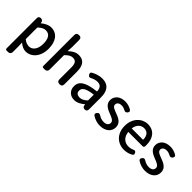

<svg xmlns="http://www.w3.org/2000/svg" viewBox="102 -1861 3148 3148"><g transform="rotate(45 1676.0 -287.0)"><path d="M87 -164V198C87 213 97 223 112 223H144H147C180 223 202 201 202 168V45L199 -49C245 -9 295 14 343 14C467 14 580 -95 580 -284C580 -454 502 -564 363 -564C301 -564 241 -530 193 -490H191L188 -509C183 -537 164 -551 136 -551C105 -551 87 -535 87 -504ZM202 -333V-401C248 -445 289 -468 332 -468C424 -468 461 -397 461 -282C461 -154 401 -83 321 -83C288 -83 245 -96 202 -132V-266Z M717 -398V-25C717 -10 727 0 742 0H774H777C810 0 832 -22 832 -55V-390C881 -439 915 -464 966 -464C1031 -464 1059 -427 1059 -332V-57C1059 -19 1079 0 1117 0C1155 0 1174 -19 1174 -57V-346C1174 -486 1122 -564 1005 -564C930 -564 875 -524 827 -477L832 -586V-740C832 -778 813 -797 775 -797C737 -797 717 -778 717 -740Z M1750 -248V-331C1750 -478 1687 -564 1550 -564C1478 -564 1413 -540 1361 -511C1336 -497 1335 -480 1349 -455C1364 -428 1384 -422 1411 -437C1448 -456 1488 -470 1530 -470C1611 -470 1634 -414 1635 -351C1406 -326 1306 -265 1306 -146C1306 -49 1373 14 1468 14C1534 14 1593 -20 1643 -63H1647L1650 -42C1654 -14 1672 0 1701 0C1732 0 1750 -16 1750 -47V-165ZM1465 -232C1499 -252 1554 -268 1635 -277V-210V-143C1590 -101 1551 -78 1503 -78C1454 -78 1417 -100 1417 -155C1417 -186 1431 -211 1465 -232Z M1938 -518C1905 -489 1886 -449 1886 -403C1886 -310 1967 -271 2040 -243C2100 -220 2161 -198 2161 -148C2161 -106 2130 -74 2065 -74C2023 -74 1986 -87 1951 -109C1925 -127 1901 -125 1882 -99C1864 -75 1866 -55 1890 -38C1939 -7 2001 14 2062 14C2130 14 2182 -5 2218 -36C2253 -66 2271 -109 2271 -155C2271 -258 2186 -292 2110 -321C2049 -344 1995 -362 1995 -408C1995 -446 2023 -476 2085 -476C2114 -476 2142 -467 2168 -453C2192 -437 2217 -441 2234 -464C2251 -487 2251 -505 2228 -522C2188 -546 2138 -564 2082 -564C2021 -564 1972 -547 1938 -518Z M2734 -245H2798C2814 -245 2826 -255 2828 -268C2829 -279 2830 -291 2830 -304C2830 -459 2751 -564 2605 -564C2477 -564 2354 -454 2354 -275C2354 -93 2472 14 2623 14C2680 14 2732 -2 2776 -26C2798 -39 2801 -57 2789 -80C2775 -105 2755 -111 2730 -97C2701 -84 2671 -77 2637 -77C2542 -77 2476 -140 2467 -245H2645ZM2532 -325H2466C2477 -421 2538 -473 2607 -473C2687 -473 2730 -419 2730 -325H2598Z M2984 -518C2951 -489 2932 -449 2932 -403C2932 -310 3013 -271 3086 -243C3146 -220 3207 -198 3207 -148C3207 -106 3176 -74 3111 -74C3069 -74 3032 -87 2997 -109C2971 -127 2947 -125 2928 -99C2910 -75 2912 -55 2936 -38C2985 -7 3047 14 3108 14C3176 14 3228 -5 3264 -36C3299 -66 3317 -109 3317 -155C3317 -258 3232 -292 3156 -321C3095 -344 3041 -362 3041 -408C3041 -446 3069 -476 3131 -476C3160 -476 3188 -467 3214 -453C3238 -437 3263 -441 3280 -464C3297 -487 3297 -505 3274 -522C3234 -546 3184 -564 3128 -564C3067 -564 3018 -547 2984 -518Z"/></g></svg>

Font: GenSenRounded2 TW M
Style: Regular
Weight: 500
Version: Version 2.100;PS 2.1;hotconv 16.6.51;makeotf.lib2.5.65220 DE